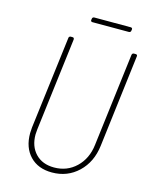

<svg xmlns="http://www.w3.org/2000/svg" viewBox="-123 -909 797 999"><g transform="rotate(15 275.0 -410.0)"><path d="M92 -160Q92 -170 94 -192L156 -690Q156 -694 159 -697Q162 -700 166 -700H176Q185 -700 185 -690L123 -188Q121 -170 121 -161Q121 -97 158 -58.5Q195 -20 258 -20Q328 -20 376.5 -66.5Q425 -113 434 -188L496 -690Q498 -700 507 -700H517Q521 -700 523.5 -697Q526 -694 525 -690L464 -192Q453 -102 395 -47Q337 8 254 8Q179 8 135.5 -37.5Q92 -83 92 -160ZM247 -812 248 -818Q248 -822 251 -825Q254 -828 259 -828H456Q460 -828 462.5 -825Q465 -822 464 -818L463 -812Q463 -808 460 -805Q457 -802 452 -802H255Q251 -802 248.5 -805Q246 -808 247 -812Z"/></g></svg>

Font: Barlow Semi Condensed Thin
Style: Italic
Weight: 250
Width: 4
Italic angle: -7°
Designer: Jeremy Tribby
Foundry: Tribby Type
Version: Version 1.408